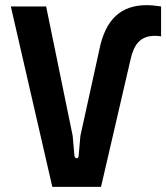

<svg xmlns="http://www.w3.org/2000/svg" viewBox="-20 -725 645 745"><path d="M183 0H372L486 -492C499 -552 524 -586 581 -586C590 -586 598 -585 605 -584V-700C584 -703 566 -705 549 -705C451 -705 389 -652 365 -530L292 -198L285 -119C285 -114 281 -111 278 -111C274 -111 270 -114 269 -119L262 -198L159 -700H22Z"/></svg>

Font: Finlandica SemiBold
Style: Regular
Weight: 600
Designer: Niklas Ekholm, Juho Hiilivirta, Jaakko Suomalainen
Foundry: Helsinki Type Studio
Version: Version 2.000;Glyphs 3.2 (3202)